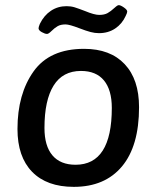

<svg xmlns="http://www.w3.org/2000/svg" viewBox="-20 -720 609 747"><path d="M48 -218Q48 -354 110.5 -442Q173 -530 307 -530Q409 -530 465 -470.5Q521 -411 521 -303Q521 -152 454.5 -72.5Q388 7 267 7Q162 7 105 -51.5Q48 -110 48 -218ZM415 -300Q415 -370 384.5 -407Q354 -444 295 -444Q224 -444 188.5 -387Q153 -330 153 -222Q153 -152 184 -115.5Q215 -79 274 -79Q415 -79 415 -300ZM130 -610Q130 -615 135 -627Q151 -660 178 -678Q205 -696 239 -696Q256 -696 270.5 -691.5Q285 -687 311 -677Q347 -662 366 -662Q386 -662 398.5 -669Q411 -676 425 -689Q426 -690 432 -695Q438 -700 442 -700Q449 -700 462 -691Q475 -682 475 -675Q475 -670 469 -658Q455 -627 428 -609Q401 -591 365 -591Q349 -591 332 -595.5Q315 -600 289 -610Q250 -625 235 -625Q216 -625 204 -618Q192 -611 180 -599Q169 -588 163 -588Q155 -588 142.5 -595Q130 -602 130 -610Z"/></svg>

Font: Asap-MediumItalic
Style: Italic
Weight: 500
Italic angle: -6°
Designer: Pablo Cosgaya
Foundry: Omnibus-Type
Version: Version 2.000; ttfautohint (v1.8)